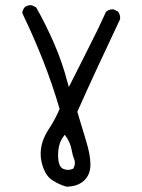

<svg xmlns="http://www.w3.org/2000/svg" viewBox="-20 -720 540 731"><path d="M134.8 -134.8Q134.8 -106.9 145.5 -79.1Q157.2 -47.9 179.7 -33.7Q205.6 -16.6 233.4 -9.3Q273.9 -9.8 298.3 -30.8L302.2 -34.7Q322.8 -55.2 324.2 -88.9Q324.2 -91.8 324.2 -94.7Q324.2 -130.9 307.6 -184.1Q291 -237.3 274.4 -294.4Q314.5 -384.8 355.5 -472.7L437 -646.5Q437.5 -648.4 437.5 -652.6Q437.5 -656.7 435.8 -663.1Q434.1 -669.4 429.7 -675.8L413.1 -684.1Q411.6 -684.6 409.7 -684.6Q395 -684.6 383.8 -675.3Q353 -607.4 318.8 -540.8Q284.7 -474.1 242.2 -388.7L236.8 -407.2Q217.8 -481 186.8 -552.7Q155.8 -624.5 117.7 -691.9L101.6 -699.7Q99.6 -700.2 95.2 -700.2Q90.8 -700.2 85 -698.5Q79.1 -696.8 73.7 -691.9Q66.4 -683.1 64.5 -670.9Q106.9 -583 142.8 -492.4Q178.7 -401.9 207 -305.2Q189.9 -265.1 167 -230.5Q134.8 -182.1 134.8 -134.8ZM219.7 -77.6Q201.2 -86.9 201.2 -128.9Q201.2 -172.9 220.7 -198.7L226.6 -207L232.4 -198.7Q247.1 -177.7 252.4 -150.9Q256.8 -126.5 262.2 -114.7Q265.1 -107.9 265.1 -99.6Q265.1 -91.3 260.7 -81.1L259.3 -78.6L256.8 -77.1Q248 -73.2 238.5 -73.2Q229 -73.2 219.7 -77.6Z"/></svg>

Font: Bakudai
Style: ExtraLight
Weight: 200
Version: Version 1.48